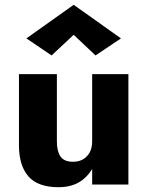

<svg xmlns="http://www.w3.org/2000/svg" viewBox="-20 -769 615 800"><path d="M364 0H515V-460H364ZM217 -180V-460H59V-164Q59 -79 98.5 -34Q138 11 224 11Q281 11 318.5 -15.5Q356 -42 375 -87Q394 -132 394 -186L364 -180Q364 -153 354 -134.5Q344 -116 326.5 -105.5Q309 -95 284 -95Q247 -95 232 -117Q217 -139 217 -180ZM287 -624 378 -538 484 -609 287 -749 90 -609 195 -538Z"/></svg>

Font: Glinicke Jost Bold
Style: Bold
Weight: 700
Version: Version 3.710